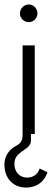

<svg xmlns="http://www.w3.org/2000/svg" viewBox="-34 -605 245 867"><path d="M56 -545C56 -521 76 -505 96 -505C116 -505 135 -521 135 -545C135 -568 116 -585 96 -585C76 -585 56 -568 56 -545ZM123 -400H68V0H123ZM106 28C106 77 31 73 31 135C31 170 53 197 89 197C117 197 138 180 145 156C156 161 167 166 180 173C165 220 127 242 84 242C24 242 -14 199 -14 138C-14 110 -3 82 26 61C43 50 68 44 68 7V0H106Z"/></svg>

Font: Josefin Sans
Style: Regular
Weight: 400
Designer: Santiago Orozco
Foundry: Typemade
Version: 1.000